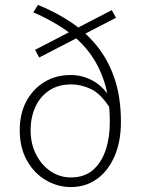

<svg xmlns="http://www.w3.org/2000/svg" viewBox="-20 -746 575 778"><path d="M267 12Q214 12 166.5 -15.5Q119 -43 89.5 -95Q60 -147 60 -219Q60 -285 86.5 -335Q113 -385 159.5 -413.5Q206 -442 267 -442Q314 -442 356 -419Q398 -396 427 -349V-306Q388 -367 348 -385.5Q308 -404 269 -404Q215 -404 178 -378.5Q141 -353 122.5 -311Q104 -269 104 -219Q104 -163 126.5 -119.5Q149 -76 186 -51.5Q223 -27 267 -27Q322 -27 356.5 -57Q391 -87 408 -137.5Q425 -188 425 -251Q425 -347 401.5 -417.5Q378 -488 336.5 -540Q295 -592 238.5 -629.5Q182 -667 115 -696L134 -726Q204 -698 264.5 -658Q325 -618 371 -562Q417 -506 443.5 -429.5Q470 -353 470 -252Q470 -172 444 -112.5Q418 -53 372.5 -20.5Q327 12 267 12ZM139 -513 122 -544 433 -705 450 -674Z"/></svg>

Font: Source Sans 3 ExtraLight Light
Style: Regular
Weight: 300
Version: Version 3.052;hotconv 1.1.0;makeotfexe 2.6.0